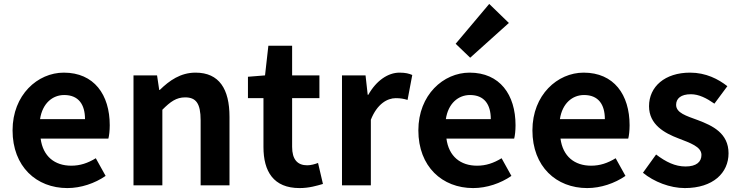

<svg xmlns="http://www.w3.org/2000/svg" viewBox="-20 -944 3764 978"><path d="M323 14C392 14 463 -10 518 -48L468 -138C427 -113 388 -100 343 -100C259 -100 199 -147 187 -238H532C536 -252 539 -279 539 -306C539 -462 459 -574 305 -574C172 -574 44 -461 44 -280C44 -95 166 14 323 14ZM184 -337C196 -418 248 -460 307 -460C380 -460 413 -412 413 -337Z M660 0H807V-385C848 -426 878 -448 923 -448C978 -448 1002 -418 1002 -331V0H1149V-349C1149 -490 1097 -574 976 -574C900 -574 843 -534 794 -486H791L780 -560H660Z M1506 14C1555 14 1594 2 1625 -7L1600 -114C1585 -108 1563 -102 1545 -102C1495 -102 1468 -132 1468 -196V-444H1607V-560H1468V-711H1347L1330 -560L1243 -553V-444H1322V-195C1322 -71 1373 14 1506 14Z M1722 0H1869V-334C1901 -415 1953 -444 1996 -444C2020 -444 2036 -441 2056 -435L2080 -562C2064 -569 2046 -574 2015 -574C1957 -574 1897 -534 1856 -461H1853L1842 -560H1722Z M2390 14C2459 14 2530 -10 2585 -48L2535 -138C2494 -113 2455 -100 2410 -100C2326 -100 2266 -147 2254 -238H2599C2603 -252 2606 -279 2606 -306C2606 -462 2526 -574 2372 -574C2239 -574 2111 -461 2111 -280C2111 -95 2233 14 2390 14ZM2251 -337C2263 -418 2315 -460 2374 -460C2447 -460 2480 -412 2480 -337ZM2375 -650 2572 -827 2472 -924 2301 -721Z M2971 14C3040 14 3111 -10 3166 -48L3116 -138C3075 -113 3036 -100 2991 -100C2907 -100 2847 -147 2835 -238H3180C3184 -252 3187 -279 3187 -306C3187 -462 3107 -574 2953 -574C2820 -574 2692 -461 2692 -280C2692 -95 2814 14 2971 14ZM2832 -337C2844 -418 2896 -460 2955 -460C3028 -460 3061 -412 3061 -337Z M3468 14C3613 14 3691 -64 3691 -163C3691 -266 3609 -304 3535 -332C3475 -354 3424 -369 3424 -410C3424 -442 3448 -464 3499 -464C3540 -464 3579 -444 3619 -416L3685 -505C3639 -541 3576 -574 3495 -574C3367 -574 3286 -503 3286 -403C3286 -309 3365 -266 3436 -239C3495 -216 3553 -197 3553 -155C3553 -120 3528 -96 3472 -96C3419 -96 3372 -119 3322 -157L3255 -64C3311 -18 3393 14 3468 14Z"/></svg>

Font: Source Han Sans KR
Style: Bold
Weight: 700
Designer: Ryoko NISHIZUKA 西塚涼子 (kana, bopomofo & ideographs); Paul D. Hunt (Latin, Greek & Cyrillic); Sandoll Communications 산돌커뮤니
Foundry: Adobe
Version: Version 2.004;hotconv 1.0.118;makeotfexe 2.5.65603